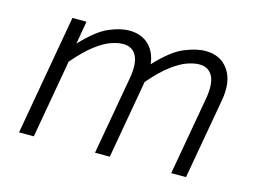

<svg xmlns="http://www.w3.org/2000/svg" viewBox="-74 -625 1010 752"><g transform="rotate(15 431.0 -248.5)"><path d="M357 -440Q336 -440 308.5 -430.5Q281 -421 246.5 -395Q212 -369 168 -318L112 0H52L138 -487H195L179 -394Q238 -457 284 -477Q330 -497 367 -497Q415 -497 445 -469Q475 -441 481 -391Q541 -456 589.5 -476.5Q638 -497 676 -497Q738 -497 769.5 -451Q801 -405 787 -327L729 0H669L725 -316Q736 -378 720 -409Q704 -440 666 -440Q645 -440 617.5 -430.5Q590 -421 555 -395Q520 -369 476 -318L420 0H360L416 -316Q427 -378 411 -409Q395 -440 357 -440Z"/></g></svg>

Font: Inria Sans Light
Style: Italic
Weight: 300
Italic angle: -10°
Designer: Black Foundry Team
Foundry: Black Foundry
Version: Version 1.2; ttfautohint (v1.8.3)